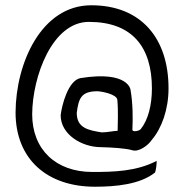

<svg xmlns="http://www.w3.org/2000/svg" viewBox="-20 -624 698 728"><path d="M39 -198C39 -20 159 84 340 84C420 84 512 75 568 30C572 18 574 -1 574 -14C497 26 412 28 330 28C192 28 102 -57 102 -191C103 -334 178 -541 317 -541C482 -541 556 -445 556 -289C556 -226 542 -170 514 -135C510 -128 481 -121 482 -133C484 -174 484 -231 475 -283C475 -283 468 -357 286 -328C238 -320 214 -223 210 -187C210 -114 290 -66 363 -66C402 -65 457 -62 483 -54C507 -47 543 -74 555 -93C593 -137 619 -209 619 -289C619 -479 515 -604 326 -604C137 -604 40 -385 39 -198ZM271 -196C278 -251 288 -278 349 -278C361 -278 423 -268 425 -245C429 -199 426 -149 426 -128C413 -128 386 -122 366 -122C316 -130 271 -138 271 -196Z"/></svg>

Font: Comica
Style: Rg
Weight: 400
Designer: Jasper
Foundry: KineticPlasma Fonts/Cannot Into Space Fonts
Version: Version 0.89